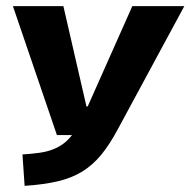

<svg xmlns="http://www.w3.org/2000/svg" viewBox="-20 -588 619 624"><path d="M22 -568H186L261 -242H265L410 -568H579L364 -170Q337 -119 309 -85Q281 -51 246.5 -30Q212 -9 166.5 1.5Q121 12 60 16L53 -86Q84 -88 108.5 -91.5Q133 -95 152 -102.5Q171 -110 186 -121Q201 -132 214 -149H165Z"/></svg>

Font: Qjlgwqiwhsfqbnnlvksmvfsycuq
Style: Regular
Weight: 700
Italic angle: -8°
Designer: Carrois Corporate & Edenspiekermann
Foundry: Carrois Corporate GbR & Edenspiekermann AG
Version: Version 2.001